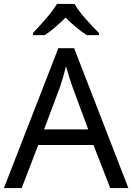

<svg xmlns="http://www.w3.org/2000/svg" viewBox="-20 -964 679 984"><path d="M362 -944H272C246 -899 186 -834 149 -795V-784H209C244 -806 280 -838 316 -874C352 -838 390 -805 425 -784H487V-795C449 -833 386 -899 362 -944ZM545 0H638L360 -717H279L0 0H91L176 -221H459ZM352 -517 432 -301H206L287 -517C295 -540 308 -583 318 -624C325 -599 346 -533 352 -517Z"/></svg>

Font: Noto Sans Osage
Style: Regular
Weight: 400
Designer: Monotype Design Team
Foundry: Monotype Imaging Inc.
Version: Version 2.002